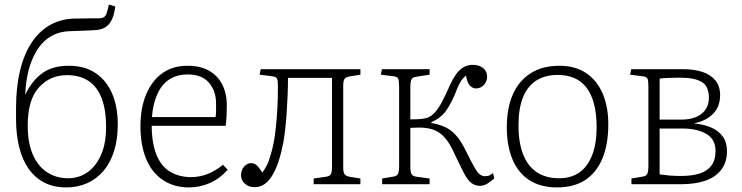

<svg xmlns="http://www.w3.org/2000/svg" viewBox="-20 -804 3237 838"><path d="M269 14Q215 14 174.5 -6.5Q134 -27 106 -66Q78 -105 64 -160.5Q50 -216 50 -284V-332Q50 -425 68 -498Q86 -571 120 -621Q154 -671 202.5 -697Q251 -723 311 -723Q329 -723 345.5 -723.5Q362 -724 378.5 -724Q395 -724 411 -724Q426 -724 434 -729.5Q442 -735 446 -748Q448 -755 451 -766Q454 -777 455 -784L483 -776Q479 -743 470 -722.5Q461 -702 448 -691Q435 -680 418 -676Q411 -674 401.5 -673Q392 -672 378 -671.5Q364 -671 341.5 -670Q319 -669 286 -668Q241 -667 206.5 -648Q172 -629 148.5 -595.5Q125 -562 111 -518.5Q97 -475 92 -422L90 -390Q118 -450 163 -483.5Q208 -517 280 -517Q349 -517 396.5 -485.5Q444 -454 469 -396.5Q494 -339 494 -261Q494 -196 478 -145Q462 -94 432 -58.5Q402 -23 360.5 -4.5Q319 14 269 14ZM278 -26Q324 -26 361 -51.5Q398 -77 420.5 -127Q443 -177 443 -249Q443 -325 423.5 -375.5Q404 -426 366 -451Q328 -476 272 -476Q198 -476 149.5 -422Q101 -368 101 -257Q101 -181 123 -130Q145 -79 185 -52.5Q225 -26 278 -26Z M805 14Q740 14 692 -17.5Q644 -49 618.5 -109Q593 -169 593 -254Q593 -331 617 -390Q641 -449 686.5 -483Q732 -517 798 -517Q855 -517 893 -495Q931 -473 950.5 -434Q970 -395 970 -344Q970 -323 969 -301Q968 -279 965 -255H642Q643 -174 664.5 -124.5Q686 -75 725 -53Q764 -31 814 -31Q852 -31 887 -45Q922 -59 953 -85L974 -63Q939 -24 895.5 -5Q852 14 805 14ZM643 -293H921Q923 -309 923 -322Q923 -335 923 -352Q923 -407 892 -443Q861 -479 800 -479Q753 -479 720 -458Q687 -437 667.5 -395Q648 -353 643 -293Z M1091 13Q1066 13 1049 -2Q1032 -17 1032 -39Q1032 -53 1038 -65.5Q1044 -78 1054.5 -85Q1065 -92 1076 -92Q1090 -92 1100 -83Q1110 -74 1125 -51Q1133 -61 1143 -79.5Q1153 -98 1160 -124Q1168 -148 1174 -179Q1180 -210 1184 -247.5Q1188 -285 1190.5 -329.5Q1193 -374 1193 -425Q1193 -451 1189.5 -460Q1186 -469 1169 -471L1113 -478L1118 -502H1553V-478L1509 -471Q1490 -468 1484 -460Q1478 -452 1478 -429V-74Q1478 -52 1484 -43.5Q1490 -35 1509 -32L1553 -25V0H1349V-25L1399 -32Q1418 -34 1423.5 -43Q1429 -52 1429 -75V-464H1237Q1237 -431 1235.5 -393Q1234 -355 1231.5 -316Q1229 -277 1225 -241.5Q1221 -206 1216 -179Q1207 -133 1195 -97.5Q1183 -62 1168 -37.5Q1153 -13 1134 0Q1115 13 1091 13Z M2075 7Q2053 7 2037 -5.5Q2021 -18 2005 -48.5Q1989 -79 1964 -132Q1949 -166 1931.5 -190.5Q1914 -215 1890.5 -229Q1867 -243 1833 -246Q1817 -248 1799.5 -247Q1782 -246 1771 -246V-77Q1771 -54 1776 -44.5Q1781 -35 1796 -33L1855 -25V0H1648V-25L1696 -33Q1712 -35 1717 -45Q1722 -55 1722 -81V-424Q1722 -450 1718.5 -459.5Q1715 -469 1698 -471L1642 -478L1647 -502H1855V-478L1796 -469Q1781 -467 1776 -457.5Q1771 -448 1771 -425V-283Q1800 -283 1816 -284.5Q1832 -286 1845 -290Q1863 -297 1877.5 -312.5Q1892 -328 1908 -357.5Q1924 -387 1945 -435Q1957 -461 1971 -480.5Q1985 -500 2003 -510.5Q2021 -521 2044 -521Q2071 -521 2088.5 -507Q2106 -493 2106 -469Q2106 -456 2099.5 -444Q2093 -432 2082 -425Q2071 -418 2057 -418Q2043 -418 2031 -430.5Q2019 -443 2014 -474Q2006 -468 1999.5 -460.5Q1993 -453 1985 -438Q1977 -423 1965 -391Q1942 -339 1921 -313Q1900 -287 1863 -271V-267Q1899 -261 1924.5 -248.5Q1950 -236 1971 -212.5Q1992 -189 2011 -150Q2043 -85 2059 -60Q2075 -35 2097 -35Q2110 -35 2118 -39.5Q2126 -44 2132 -49L2137 -25Q2122 -12 2107 -2.5Q2092 7 2075 7Z M2411 14Q2339 14 2290 -18Q2241 -50 2216.5 -109Q2192 -168 2192 -249Q2192 -332 2218.5 -392Q2245 -452 2296.5 -484.5Q2348 -517 2422 -517Q2490 -517 2537.5 -485.5Q2585 -454 2610 -396.5Q2635 -339 2635 -261Q2635 -175 2609.5 -113Q2584 -51 2534.5 -18.5Q2485 14 2411 14ZM2420 -26Q2473 -26 2509 -51.5Q2545 -77 2564.5 -127Q2584 -177 2584 -249Q2584 -306 2573 -349Q2562 -392 2540.5 -420.5Q2519 -449 2487.5 -463Q2456 -477 2414 -477Q2360 -477 2321.5 -453Q2283 -429 2263 -380Q2243 -331 2243 -257Q2243 -181 2263.5 -129.5Q2284 -78 2323.5 -52Q2363 -26 2420 -26Z M2736 0V-25L2784 -33Q2800 -35 2805 -45Q2810 -55 2810 -81V-424Q2810 -450 2806.5 -459.5Q2803 -469 2786 -471L2730 -478L2735 -502H2961Q3010 -502 3046 -490Q3082 -478 3102.5 -453Q3123 -428 3123 -389Q3123 -339 3093 -308Q3063 -277 3011 -266V-265Q3053 -261 3085 -247Q3117 -233 3135 -207.5Q3153 -182 3153 -145Q3153 -95 3127.5 -62.5Q3102 -30 3057.5 -15Q3013 0 2954 0ZM2953 -36Q3001 -36 3034.5 -47Q3068 -58 3085.5 -82Q3103 -106 3103 -145Q3103 -196 3063 -219.5Q3023 -243 2960 -243H2859V-43Q2880 -40 2901.5 -38Q2923 -36 2953 -36ZM2859 -282H2954Q3010 -282 3042 -307.5Q3074 -333 3074 -377Q3074 -428 3042.5 -446.5Q3011 -465 2949 -465Q2924 -465 2899 -464Q2874 -463 2859 -461Z"/></svg>

Font: Literata ExtraLight
Style: Regular
Weight: 250
Designer: Latin by Veronika Burian and Jose Scaglione. Greek by Irene Vlachou. Cyrillic by Vera Evstafieva.
Foundry: TypeTogether
Version: Version 3.103;gftools[0.9.29]